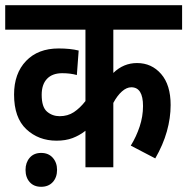

<svg xmlns="http://www.w3.org/2000/svg" viewBox="-20 -642 719 737"><path d="M679 -528H415V-362Q454 -400 506 -400Q562 -400 598.5 -358Q635 -316 635 -239Q635 -189 620.5 -137.5Q606 -86 576 -34L482 -83Q503 -117 516 -156Q529 -195 529 -235Q529 -307 484 -307Q466 -307 448 -291Q430 -275 415 -247V0H308V-140Q285 -122 258.5 -112Q232 -102 197 -102Q128 -102 81 -146Q34 -190 34 -279Q34 -360 80 -408Q126 -456 205 -456Q250 -456 282 -448L275 -354Q250 -361 219 -361Q181 -361 160.5 -339.5Q140 -318 140 -278Q140 -231 160.5 -213.5Q181 -196 209 -196Q240 -196 263.5 -211.5Q287 -227 308 -254V-528H0V-622H679ZM78 10Q78 -18 94 -36.5Q110 -55 138 -55Q166 -55 182.5 -36.5Q199 -18 199 10Q199 39 182.5 57Q166 75 138 75Q110 75 94 57Q78 39 78 10Z"/></svg>

Font: Noto Sans Devanagari Condensed SemiBold
Style: Regular
Weight: 600
Width: 3
Designer: Jelle Bosma - Monotype Design Team
Foundry: Monotype Imaging Inc.
Version: Version 2.004; ttfautohint (v1.8.4.7-5d5b)